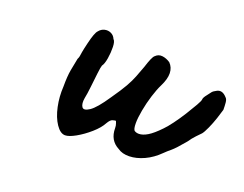

<svg xmlns="http://www.w3.org/2000/svg" viewBox="-65 -487 715 563"><g transform="rotate(20 293.0 -205.5)"><path d="M175 -40Q160 -40 146.5 -60Q133 -80 126.5 -110.5Q120 -141 122 -173Q122 -205 125.5 -224.5Q129 -244 133 -263Q136 -269 136.5 -273Q137 -277 138.5 -286Q140 -295 145 -316Q149 -333 153 -344Q157 -355 161 -359Q168 -368 178.5 -370.5Q189 -373 198.5 -368.5Q208 -364 212 -354Q218 -349 218.5 -331.5Q219 -314 216 -295.5Q213 -277 207 -269Q205 -264 202.5 -243Q200 -222 197.5 -199Q195 -176 192 -162Q189 -144 195 -135Q201 -126 218.5 -137.5Q236 -149 264 -191Q285 -221 295.5 -239.5Q306 -258 312 -273.5Q318 -289 325 -308Q330 -324 334.5 -334.5Q339 -345 343 -348Q352 -357 364.5 -355.5Q377 -354 389 -346Q401 -334 401.5 -316Q402 -298 390 -274Q382 -258 374.5 -234Q367 -210 362.5 -185.5Q358 -161 358 -145Q358 -125 363.5 -121.5Q369 -118 377 -118Q389 -118 404 -127Q419 -136 440 -158Q449 -167 462 -184.5Q475 -202 487.5 -222Q500 -242 508.5 -257Q517 -272 517 -276Q517 -282 526 -293Q532 -301 535.5 -305.5Q539 -310 549 -315Q557 -319 564.5 -316.5Q572 -314 579 -306Q584 -302 585 -291.5Q586 -281 586 -269Q583 -258 577 -240Q571 -222 563.5 -205.5Q556 -189 551 -183Q547 -179 537 -168.5Q527 -158 519 -146Q494 -116 483 -107Q472 -98 464 -90Q443 -69 419 -58Q395 -47 373 -46.5Q351 -46 337 -56Q306 -72 306 -110Q306 -118 303.5 -124.5Q301 -131 301 -131Q297 -131 290.5 -129Q284 -127 277 -115Q268 -98 248 -80.5Q228 -63 207.5 -51.5Q187 -40 175 -40Z"/></g></svg>

Font: Caveat Medium
Style: Regular
Weight: 500
Designer: Pablo Impallari
Foundry: Pablo Impallari
Version: Version 2.000